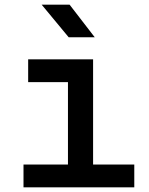

<svg xmlns="http://www.w3.org/2000/svg" viewBox="-20 -805 640 825"><path d="M81 0V-98H272V-452H101V-550H380V-98H557V0ZM275 -645 159 -785H279L387 -645Z"/></svg>

Font: JetBrains Mono NL SemiBold
Style: Regular
Weight: 600
Designer: Philipp Nurullin, Konstantin Bulenkov
Foundry: JetBrains
Version: Version 2.304; ttfautohint (v1.8.4.7-5d5b)